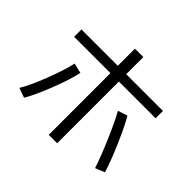

<svg xmlns="http://www.w3.org/2000/svg" viewBox="-193 -1067 1386 1386"><g transform="rotate(45 500.0 -374.0)"><path d="M67.4 -24.4Q106.4 -86.9 156.2 -214.8Q206.1 -342.8 225.6 -430.7L302.7 -412.1Q284.2 -326.2 232.4 -194.3Q180.7 -62.5 141.6 2ZM85.9 -564.5V-639.6H457V-814.5H543V-639.6H918V-564.5H543V65.4H457V-564.5ZM687.5 -410.2 760.7 -434.6Q801.8 -364.3 855 -241.2Q908.2 -118.2 935.5 -30.3L863.3 -1Q833 -93.8 778.8 -219.2Q724.6 -344.7 687.5 -410.2Z"/></g></svg>

Font: GenEi M Gothic v2 Regular
Style: Regular
Weight: 400
Version: Version 2.0